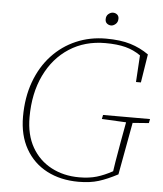

<svg xmlns="http://www.w3.org/2000/svg" viewBox="-57 -871 797 936"><g transform="rotate(5 341.5 -403.0)"><path d="M65 -278Q65 -372 93 -448.5Q121 -525 171.5 -579.5Q222 -634 289.5 -663Q357 -692 435 -692Q506 -692 555 -677Q604 -662 645 -633L623 -494H599L607 -625Q573 -649 532.5 -659.5Q492 -670 434 -670Q334 -670 258 -621Q182 -572 139.5 -483.5Q97 -395 97 -278Q97 -192 131.5 -131.5Q166 -71 226.5 -39Q287 -7 363 -7Q412 -7 449 -18Q486 -29 526 -51L533 -97Q541 -146 550 -195.5Q559 -245 568 -294L449 -300L453 -320H683L679 -300L600 -294L553 -38Q502 -11 460 2Q418 15 362 15Q274 15 207 -20Q140 -55 102.5 -121Q65 -187 65 -278ZM454 -758Q443 -758 434 -765Q425 -772 425 -786Q425 -803 436 -812Q447 -821 458 -821Q470 -821 478.5 -814Q487 -807 487 -794Q487 -777 476 -767.5Q465 -758 454 -758Z"/></g></svg>

Font: Source Serif Pro ExtraLight
Style: Italic
Weight: 200
Italic angle: -12°
Designer: Frank Grießhammer
Foundry: Adobe Systems Incorporated
Version: Version 3.001;hotconv 1.0.111;makeotfexe 2.5.65597